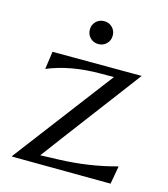

<svg xmlns="http://www.w3.org/2000/svg" viewBox="-107 -789 764 875"><g transform="rotate(15 275.5 -351.0)"><path d="M85 -509 506 -508 227 -138Q210 -116 186 -83Q162 -50 153 -39L240 -42Q382 -47 509 -82L511 -81L496 3L30 0L31 -4L334 -403Q342 -414 353 -428Q364 -442 371.5 -452Q379 -462 385 -470H324Q180 -470 73 -425ZM315.5 -612.5Q300 -597 277 -597Q254 -597 238.5 -612.5Q223 -628 223 -651Q223 -674 238.5 -689.5Q254 -705 277 -705Q300 -705 315.5 -689.5Q331 -674 331 -651Q331 -628 315.5 -612.5Z"/></g></svg>

Font: Coconat
Style: Regular
Weight: 400
Designer: Sara Lavazza
Foundry: Collletttivo
Version: Version 1.000;Glyphs 3.2 (3217)